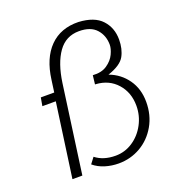

<svg xmlns="http://www.w3.org/2000/svg" viewBox="-123 -766 815 874"><g transform="rotate(-20 285.0 -329.0)"><path d="M305 5Q272 5 240.5 -4.5Q209 -14 185 -34L207 -63Q245 -33 304 -33Q349 -33 387 -58Q425 -83 447.5 -125Q470 -167 470 -215Q470 -279 431.5 -322.5Q393 -366 330 -370H326L331 -413Q373 -410 400 -428.5Q427 -447 439 -472.5Q451 -498 451 -517Q451 -562 423.5 -592.5Q396 -623 340 -623Q276 -623 239 -571Q202 -519 189 -427L130 0H82L132 -359H67L74 -399H139L147 -457Q160 -558 213 -611.5Q266 -665 352 -663Q428 -659 463.5 -620.5Q499 -582 499 -525Q499 -479 480.5 -445.5Q462 -412 399 -391Q453 -371 485.5 -325Q518 -279 518 -216Q518 -152 489 -101.5Q460 -51 411.5 -23Q363 5 305 5Z"/></g></svg>

Font: Josefin Sans Light
Style: Italic
Weight: 300
Italic angle: -7°
Designer: Santiago Orozco
Foundry: Typemade
Version: Version 2.000